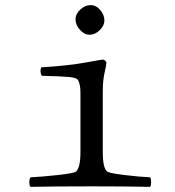

<svg xmlns="http://www.w3.org/2000/svg" viewBox="-20 -725 680 747"><path d="M273.9 -649.9Q273.9 -670.9 292.5 -688Q311 -705.1 332 -705.1Q354 -705.1 370.1 -686Q386.2 -667 386.2 -645Q386.2 -626 368.2 -607.9Q350.1 -589.8 328.1 -589.8Q308.1 -589.8 291 -608.9Q273.9 -627.9 273.9 -649.9ZM379.9 -133.8Q379.9 -68.8 397.9 -57.1Q405.8 -51.3 463.4 -44.2Q521 -37.1 564 -35.2Q567.9 -30.3 567.9 -16.1Q567.9 -2 564 2Q478 0 337.9 0Q183.1 0 99.1 2Q94.2 -2 94.2 -15.9Q94.2 -29.8 99.1 -35.2Q141.1 -37.1 204.1 -43.9Q267.1 -50.8 274.9 -57.1Q293 -71.3 293 -133.8V-363.8Q293 -400.9 282.2 -415Q276.4 -422.9 247.8 -425.5Q219.2 -428.2 142.1 -430.2Q134.3 -446.3 140.1 -462.9Q247.6 -469.7 314 -481.9Q376 -493.2 379.9 -493.2Q384.8 -493.2 389.4 -489Q394 -484.9 394 -480Q394 -474.1 387 -442.6Q379.9 -411.1 379.9 -372.1Z"/></svg>

Font: Linux Libertine Mono
Style: Mono
Weight: 400
Designer: Philipp H. Poll
Foundry: Philipp H. Poll
Version: Version 5.1.7 ; ttfautohint (v0.9)